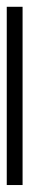

<svg xmlns="http://www.w3.org/2000/svg" viewBox="208 -1010 86 557"><g transform="rotate(-90 250.5 -732.0)"><path d="M508.8 -709H-8.3V-754.9H508.8Z"/></g></svg>

Font: Tinos
Style: Regular
Weight: 400
Designer: Steve Matteson
Foundry: Monotype Imaging Inc.
Version: Version 1.23